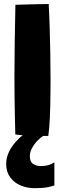

<svg xmlns="http://www.w3.org/2000/svg" viewBox="-20 -682 332 978"><path d="M257 144.5V262.5Q244.5 267.5 220.2 272Q196 276.5 157 276.5Q118.5 276.5 85.2 262.8Q52 249 31.8 221.2Q11.5 193.5 11.5 153.5Q11.5 121.5 25.2 92.8Q39 64 59.8 40.8Q80.5 17.5 101.2 2Q122 -13.5 136 -17.5L199.5 10.5Q186.5 18.5 170.5 35Q154.5 51.5 143.2 72.2Q132 93 132 114Q132 142.5 149 153.2Q166 164 188 164Q206.5 164 223.8 159.8Q241 155.5 257 144.5ZM226 10.5Q203.5 10.5 173.5 10Q143.5 9.5 113.2 8Q83 6.5 58 3Q57 -28 56 -77.5Q55 -127 54.2 -184.2Q53.5 -241.5 53.5 -294.5Q53.5 -377 55 -468.8Q56.5 -560.5 58.5 -657.5Q68 -658 89 -658.5Q110 -659 136 -659.8Q162 -660.5 186.8 -661Q211.5 -661.5 228 -661.5Q231 -610.5 233 -545.5Q235 -480.5 236.2 -411.2Q237.5 -342 237.5 -276Q237.5 -243 237 -209.2Q236.5 -175.5 236 -143.2Q235.5 -111 234 -82.2Q232.5 -53.5 230.5 -29.5Q228.5 -5.5 226 10.5Z"/></svg>

Font: Grandstander Thin ExtraBold
Style: Regular
Weight: 800
Version: Version 1.200